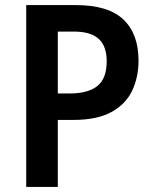

<svg xmlns="http://www.w3.org/2000/svg" viewBox="-20 -734 605 754"><path d="M278 -714Q405 -714 464.5 -657.5Q524 -601 524 -496Q524 -431 499 -378Q474 -325 417.5 -294Q361 -263 268 -263H207V0H83V-714ZM270 -610H207V-367H255Q325 -367 362 -396Q399 -425 399 -493Q399 -553 367.5 -581.5Q336 -610 270 -610Z"/></svg>

Font: Noto Sans Devanagari SemiCondensed SemiBold
Style: Regular
Weight: 600
Width: 4
Designer: Jelle Bosma - Monotype Design Team
Foundry: Monotype Imaging Inc.
Version: Version 2.004; ttfautohint (v1.8.4.7-5d5b)